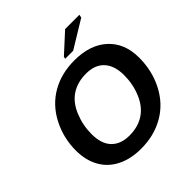

<svg xmlns="http://www.w3.org/2000/svg" viewBox="-230 -1056 1238 1238"><g transform="rotate(-45 389.0 -436.5)"><path d="M453.1 -698.2Q596.2 -698.2 678.7 -622.3Q761.2 -546.4 761.2 -415.5Q761.2 -294.9 709.7 -195.6Q658.2 -96.2 565.9 -43.2Q473.6 9.8 355 9.8Q260.7 9.8 191.2 -25.4Q121.6 -60.5 85.2 -126.2Q48.8 -191.9 48.8 -279.8Q48.8 -394.5 100.3 -493.9Q151.9 -593.3 243.2 -645.8Q334.5 -698.2 453.1 -698.2ZM446.3 -584.5Q367.2 -584.5 311.5 -547.9Q255.9 -511.2 225.6 -437.5Q195.3 -363.8 195.3 -283.7Q195.3 -193.8 239.3 -148.7Q283.2 -103.5 361.8 -103.5Q440.4 -103.5 496.1 -140.1Q551.8 -176.8 582.3 -249Q612.8 -321.3 612.8 -403.8Q612.8 -489.7 570.1 -537.1Q527.3 -584.5 446.3 -584.5ZM418.5 -747.1 421.9 -762.2 553.7 -882.8H684.1L679.7 -861.8L491.2 -747.1Z"/></g></svg>

Font: Liberation Sans
Style: Bold Italic
Weight: 700
Italic angle: -12°
Designer: Steve Matteson
Foundry: Ascender Corporation
Version: Version 2.1.5